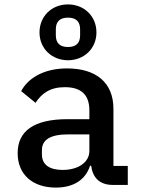

<svg xmlns="http://www.w3.org/2000/svg" viewBox="-20 -838 640 870"><path d="M559 0V-86H494V-345C494 -464 415 -528 284 -528C175 -528 105 -481 76 -425L141 -372C169 -415 207 -443 274 -443C348 -443 385 -408 385 -338V-298H286C133 -298 60 -244 60 -144C60 -47 128 12 233 12C314 12 368 -24 388 -87H393C400 -35 429 0 492 0ZM264 -68C205 -68 170 -91 170 -138V-158C170 -205 209 -229 288 -229H385V-154C385 -103 335 -68 264 -68ZM288 -565C361 -565 417 -618 417 -691C417 -765 361 -818 288 -818C215 -818 159 -765 159 -691C159 -618 215 -565 288 -565ZM288 -625C251 -625 233 -643 233 -678V-705C233 -740 251 -758 288 -758C325 -758 343 -740 343 -705V-678C343 -643 325 -625 288 -625Z"/></svg>

Font: IBM Mono Medium
Style: Regular
Weight: 500
Monospace: yes
Designer: Mike Abbink, Paul van der Laan, Pieter van Rosmalen
Foundry: Bold Monday
Version: Version 2.3